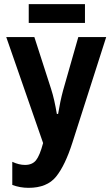

<svg xmlns="http://www.w3.org/2000/svg" viewBox="-20 -892 540 922"><path d="M388 -782V-872H118V-782ZM328 -208 490 -714H356L283 -458Q269 -406 259 -345H253Q247 -380 240.5 -409Q234 -438 225 -466L145 -714H10L187 -205Q171 -145 153 -122.5Q135 -100 100 -100Q71 -100 39 -115V-4Q76 10 117 10Q206 10 249.5 -44Q293 -98 328 -208Z"/></svg>

Font: Noto Sans Mono UI Condensed
Style: Bold
Weight: 700
Width: 3
Designer: Monotype Design team
Foundry: Monotype Imaging Inc.
Version: 1.000